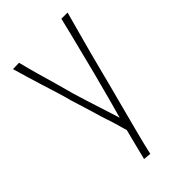

<svg xmlns="http://www.w3.org/2000/svg" viewBox="-207 -591 811 811"><g transform="rotate(-45 199.0 -185.5)"><path d="M188 149 154 146Q164 105 173.5 68Q183 31 192 -4Q201 -39 210.5 -72Q220 -105 228.5 -137Q237 -169 245 -199.5Q253 -230 261 -260Q275 -315 286 -359Q297 -403 307 -442Q317 -481 326 -520H363Q354 -487 345.5 -456Q337 -425 328.5 -393.5Q320 -362 310.5 -327Q301 -292 291 -252Q282 -216 272.5 -180Q263 -144 253 -106Q243 -68 232.5 -28Q222 12 210.5 56Q199 100 188 149ZM191 16Q184 -9 177 -33.5Q170 -58 161.5 -83Q153 -108 145.5 -134.5Q138 -161 129 -189Q120 -217 111 -247Q102 -282 91.5 -315Q81 -348 71 -380.5Q61 -413 51 -446Q41 -479 31 -514L68 -515Q80 -467 91.5 -426.5Q103 -386 114.5 -346.5Q126 -307 138 -261Q148 -228 157.5 -197.5Q167 -167 177 -136.5Q187 -106 197.5 -72.5Q208 -39 220 0Z"/></g></svg>

Font: Truculenta Thin
Style: Regular
Weight: 250
Version: Version 1.002